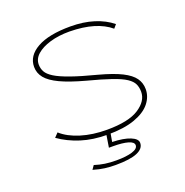

<svg xmlns="http://www.w3.org/2000/svg" viewBox="-143 -760 1035 1075"><g transform="rotate(-20 375.0 -223.0)"><path d="M382 10Q294 10 223.5 -12.5Q153 -35 98 -74L121 -98Q163 -60 232.5 -38.5Q302 -17 387 -17Q516 -17 577.5 -57Q639 -97 639 -152Q639 -178 629.5 -198.5Q620 -219 593 -237Q566 -255 512.5 -273.5Q459 -292 371 -315Q279 -340 225 -365.5Q171 -391 147 -420.5Q123 -450 123 -487Q123 -553 192.5 -592Q262 -631 391 -631Q468 -631 530 -611.5Q592 -592 636 -556L618 -535Q578 -569 518 -587Q458 -605 376 -606Q311 -606 260.5 -591Q210 -576 181 -550.5Q152 -525 152 -491Q152 -467 163 -447Q174 -427 204.5 -408Q235 -389 293 -368.5Q351 -348 444 -324Q530 -301 578.5 -276.5Q627 -252 647.5 -223Q668 -194 668 -157Q668 -112 637.5 -74Q607 -36 543.5 -13Q480 10 382 10ZM365 185Q332 185 301 181Q270 177 233 166L249 143Q280 153 310.5 157.5Q341 162 378 162Q437 162 472.5 151Q508 140 508 119Q508 100 475.5 90.5Q443 81 387 81H362L375 0H400L390 57Q458 59 497 75Q536 91 536 115Q536 149 494 167Q452 185 365 185Z"/></g></svg>

Font: Inconsolata ExtraExpanded ExtraLight
Style: Regular
Weight: 200
Width: 8
Monospace: yes
Designer: Raph Levien, Cyreal, Brenton Simpson
Foundry: Raph Levien, Cyreal, Google
Version: Version 3.100; ttfautohint (v1.8.4.7-5d5b)